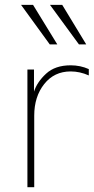

<svg xmlns="http://www.w3.org/2000/svg" viewBox="-20 -777 389 797"><path d="M67.4 -756.8H117.2L217.8 -592.8H186.5ZM187.5 -756.8H238.3L337.9 -592.8H307.6ZM93.8 0V-488.3H121.1V-396.5Q133.8 -436.5 171.4 -471.2Q209 -505.9 273.4 -505.9Q313.5 -505.9 348.6 -490.2V-463.9Q311.5 -480.5 273.4 -480.5Q205.1 -480.5 163.6 -428.2Q122.1 -376 122.1 -296.9V0Z"/></svg>

Font: Gothic A1 Thin
Style: Regular
Weight: 250
Designer: HanYang I&C Co.,Ltd.
Foundry: HanYang I&C Co.,Ltd.
Version: Version 2.50